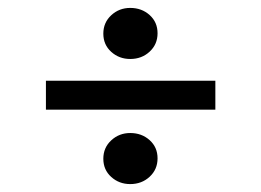

<svg xmlns="http://www.w3.org/2000/svg" viewBox="-20 -547 660 485"><path d="M96 -270V-343H524V-270ZM309 -82Q281 -82 261 -100Q241 -118 241 -146Q241 -174 261 -192.5Q281 -211 309 -211Q338 -211 358 -193Q378 -175 378 -147Q378 -119 358 -100.5Q338 -82 309 -82ZM309 -398Q281 -398 261 -416Q241 -434 241 -462Q241 -490 261 -508.5Q281 -527 309 -527Q338 -527 358 -509Q378 -491 378 -463Q378 -435 358 -416.5Q338 -398 309 -398Z"/></svg>

Font: Literata Variable Black
Style: Regular
Weight: 900
Designer: Latin by Veronika Burian and Jose Scaglione. Greek by Irene Vlachou. Cyrillic by Vera Evstafieva.
Foundry: TypeTogether
Version: Version 3.021